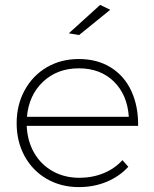

<svg xmlns="http://www.w3.org/2000/svg" viewBox="-20 -763 628 784"><path d="M544 -249H89Q92 -186 120 -138Q148 -90 196 -63.5Q244 -37 304 -37Q357 -37 402.5 -55.5Q448 -74 480 -109L504 -82Q467 -42 415 -20.5Q363 1 302 1Q229 1 171 -32.5Q113 -66 80.5 -125.5Q48 -185 48 -260Q48 -335 81 -395Q114 -455 171.5 -488.5Q229 -522 302 -522Q377 -522 432.5 -487.5Q488 -453 516.5 -391Q545 -329 544 -249ZM506 -286Q500 -376 445 -430Q390 -484 302 -484Q214 -484 156 -429.5Q98 -375 90 -286ZM389 -743 430 -723 303 -620 261 -627Z"/></svg>

Font: Argentum Sans ExtraLight
Style: Regular
Weight: 275
Designer: Julieta Ulanovsky (Modified by Cristiano Sobral)
Foundry: Julieta Ulanovsky
Version: Version 1.000; ttfautohint (v1.5.65-e2d9)